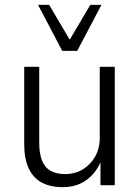

<svg xmlns="http://www.w3.org/2000/svg" viewBox="-20 -765 576 793"><path d="M239 8Q188 8 152.5 -11Q117 -30 98.5 -69.5Q80 -109 80 -171V-489H142V-175Q142 -131 153.5 -102Q165 -73 189 -59.5Q213 -46 249 -46Q290 -46 322 -65.5Q354 -85 373 -118.5Q392 -152 392 -196V-489H454V0H395V-104H399Q379 -53 338.5 -22.5Q298 8 239 8ZM237 -555 137 -745H183L268 -601L353 -745H399L299 -555Z"/></svg>

Font: Nunito Sans 10pt SemiCondensed Light
Style: Regular
Weight: 300
Width: 4
Designer: Vernon Adams
Foundry: Vernon Adams
Version: Version 3.101;gftools[0.9.27]